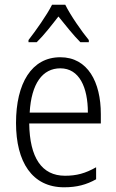

<svg xmlns="http://www.w3.org/2000/svg" viewBox="-20 -785 494 815"><path d="M257 -765H201C179 -721 132 -655 101 -615V-606H136C166 -635 200 -679 228 -715C258 -678 291 -636 321 -606H357V-615C328 -650 279 -720 257 -765ZM236 -542C114 -542 48 -431 48 -263C48 -98 116 10 252 10C306 10 347 -1 388 -24V-75C342 -49 305 -39 256 -39C157 -39 106 -116 104 -261H408V-301C408 -436 353 -542 236 -542ZM236 -495C317 -495 353 -414 353 -307H106C113 -431 161 -495 236 -495Z"/></svg>

Font: Noto Sans Display SemiCondensed Light
Style: Regular
Weight: 300
Width: 4
Designer: Monotype Design Team
Foundry: Monotype Imaging Inc.
Version: Version 1.900